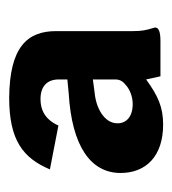

<svg xmlns="http://www.w3.org/2000/svg" viewBox="2 -794 384 429"><g transform="rotate(-90 194.5 -580.0)"><path d="M190 -752C94 -752 55 -720 30 -661L128 -642C142 -673 164 -682 187 -682C216 -682 231 -667 231 -641V-622L200 -619C82 -612 22 -570 22 -503C22 -446 60 -408 130 -408C170 -408 195 -420 231 -446L238 -414H317C335 -414 351 -417 346 -430C341 -446 339 -456 339 -475V-647C339 -712 303 -751 190 -752ZM133 -510C133 -540 168 -558 201 -561L231 -565V-515C231 -504 226 -497 218 -491C208 -482 192 -476 176 -476C148 -476 133 -490 133 -510Z"/></g></svg>

Font: Bisquit Text
Style: Bold
Weight: 800
Version: Version 1.004;Glyphs 3.2.3 (3260)